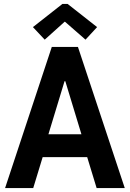

<svg xmlns="http://www.w3.org/2000/svg" viewBox="-20 -959 662 979"><path d="M5.9 0 244.1 -719.7H377.4L616.2 0H472.7L413.6 -193.8L403.8 -246.1L313 -544.9H309.1L218.3 -246.1L208.5 -193.8L149.4 0ZM145 -157.7V-274.4H476.1V-157.7ZM208 -756.8 147.9 -820.8 298.3 -939H324.7L475.1 -820.8L416 -756.8L311.5 -848.1H309.6Z"/></svg>

Font: Reddit Sans Condensed
Style: Bold
Weight: 700
Designer: Stephen Hutchings
Foundry: Reddit
Version: Version 1.014